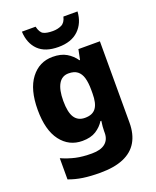

<svg xmlns="http://www.w3.org/2000/svg" viewBox="-181 -882 998 1226"><g transform="rotate(-20 318.5 -269.0)"><path d="M249 -560Q306 -560 343 -538Q380 -516 404 -481H408L422 -550H568V3Q568 80 537 133Q506 186 443 213Q380 240 284 240Q218 240 167.5 232.5Q117 225 72 208V64Q120 85 166 95.5Q212 106 276 106Q336 106 366.5 81Q397 56 397 10V-2Q397 -15 398.5 -33.5Q400 -52 403 -70H397Q376 -36 340 -13Q304 10 247 10Q156 10 100.5 -63Q45 -136 45 -274Q45 -412 101.5 -486Q158 -560 249 -560ZM309 -426Q264 -426 241 -386.5Q218 -347 218 -272Q218 -194 241.5 -158.5Q265 -123 312 -123Q339 -123 357.5 -131Q376 -139 387.5 -155Q399 -171 404.5 -195.5Q410 -220 410 -254V-277Q410 -326 400.5 -359Q391 -392 369 -409Q347 -426 309 -426ZM499 -778Q494 -700 445 -653Q396 -606 308 -606Q218 -606 171.5 -652Q125 -698 121 -778H214Q224 -736 245.5 -725Q267 -714 309 -714Q342 -714 368 -726.5Q394 -739 403 -778Z"/></g></svg>

Font: Noto Sans Syriac Eastern ExtraBold
Style: Regular
Weight: 800
Designer: Patrick Giasson and the Monotype Design Team
Foundry: Monotype Imaging Inc.
Version: Version 3.001